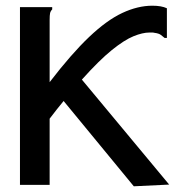

<svg xmlns="http://www.w3.org/2000/svg" viewBox="-20 -648 640 673"><path d="M50 -623H163V-615Q157 -609 155.5 -601.5Q154 -594 154 -578V-360Q230 -459 292 -518Q354 -577 408.5 -602.5Q463 -628 514 -628Q546 -628 565 -619V-524V-515H557Q551 -520 544 -525.5Q537 -531 521 -533Q518 -534 513.5 -534Q509 -534 504 -534Q480 -534 448 -521Q416 -508 372 -472.5Q328 -437 267 -369L573 -1L449 5L203 -294Q179 -265 154 -232V0H50Z"/></svg>

Font: Inconsolata Expanded SemiBold
Style: Regular
Weight: 600
Width: 7
Monospace: yes
Designer: Raph Levien, Cyreal, Brenton Simpson
Foundry: Raph Levien, Cyreal, Google
Version: Version 3.001; ttfautohint (v1.8.2.53-6de2)